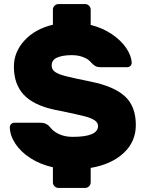

<svg xmlns="http://www.w3.org/2000/svg" viewBox="-20 -820 715 940"><path d="M625 -513Q625 -504 618.5 -497.5Q612 -491 604 -491H473Q459 -491 451 -494.5Q443 -498 433 -507Q431 -509 420 -520.5Q409 -532 385.5 -541Q362 -550 331 -550Q288 -550 260.5 -538.5Q233 -527 233 -499Q233 -479 250 -467.5Q267 -456 302.5 -447Q338 -438 426 -420Q539 -397 592 -348Q645 -299 645 -208Q645 -126 585 -70.5Q525 -15 424 2V73Q424 84 416 92Q408 100 397 100H266Q255 100 247 92Q239 84 239 73V-1Q177 -15 129.5 -45.5Q82 -76 55.5 -116Q29 -156 28 -197Q28 -206 34.5 -212.5Q41 -219 49 -219H180Q202 -219 218 -205Q221 -202 234 -187.5Q247 -173 273.5 -161.5Q300 -150 336 -150Q460 -150 460 -203Q460 -220 442.5 -231.5Q425 -243 393 -251Q361 -259 291 -274L246 -283Q144 -305 96 -356.5Q48 -408 48 -494Q48 -565 99.5 -621.5Q151 -678 239 -699V-773Q239 -784 247 -792Q255 -800 266 -800H397Q408 -800 416 -792Q424 -784 424 -773V-698Q481 -684 526.5 -653.5Q572 -623 597.5 -585.5Q623 -548 625 -513Z"/></svg>

Font: Rubik
Style: Regular
Weight: 700
Designer: Hubert & Fischer
Foundry: Hubert & Fischer
Version: Version 1.100